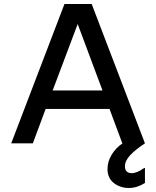

<svg xmlns="http://www.w3.org/2000/svg" viewBox="-20 -716 780 959"><path d="M604 115Q604 132 613 140.5Q622 149 637 149Q665 149 700 123H704V198Q664 223 624 223Q581 223 549 198.5Q517 174 517 128Q517 91 537.5 57Q558 23 592 0H591L527 -172H208L144 0H36L302 -696H438L704 0Q658 30 631 58.5Q604 87 604 115ZM492 -264 368 -596 243 -264Z"/></svg>

Font: Amiko SemiBold
Style: Regular
Weight: 600
Designer: Pablo Impallari, Rodrigo Fuenzalida, Andres Torresi
Foundry: Impallari Type
Version: Version 1.001; ttfautohint (v1.3)